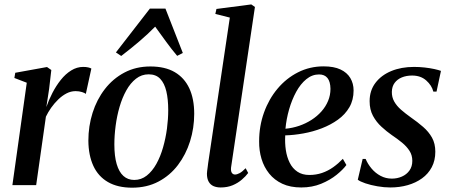

<svg xmlns="http://www.w3.org/2000/svg" viewBox="-20 -837 2034 868"><path d="M36 0 101 -463 45 -484.5 49 -508 192.5 -534 212 -520.5 202 -434.5 189.5 -353Q200.5 -385 217 -417Q233.5 -449 254.8 -475.8Q276 -502.5 301.8 -518.5Q327.5 -534.5 356 -534.5Q369.5 -534.5 379 -532.2Q388.5 -530 393 -527L368 -412.5Q364 -416.5 350.8 -420.8Q337.5 -425 321.5 -425Q300.5 -425 280.8 -414.8Q261 -404.5 243.2 -387.2Q225.5 -370 211.2 -349.8Q197 -329.5 187.5 -309.5L143.5 0Z M660 -536.5Q726 -536.5 769.8 -511Q813.5 -485.5 835.8 -437.8Q858 -390 858 -322.5Q858 -258 839.2 -198.2Q820.5 -138.5 784.5 -91Q748.5 -43.5 696.2 -16Q644 11.5 577.5 11.5Q512 11.5 468 -14Q424 -39.5 402 -87.2Q380 -135 379.5 -201Q379.5 -266.5 398.5 -326.8Q417.5 -387 454 -434.2Q490.5 -481.5 542.5 -509Q594.5 -536.5 660 -536.5ZM652 -501Q620 -501 594.8 -481.2Q569.5 -461.5 551 -428.2Q532.5 -395 520.5 -353.8Q508.5 -312.5 502.8 -268.5Q497 -224.5 497 -184Q497 -131 507.5 -95.2Q518 -59.5 538 -41.5Q558 -23.5 587 -23.5Q618.5 -23.5 643.5 -43.2Q668.5 -63 687 -96.2Q705.5 -129.5 717.2 -170.8Q729 -212 734.8 -255.5Q740.5 -299 740.5 -339.5Q740.5 -388 732 -424.2Q723.5 -460.5 704.2 -480.8Q685 -501 652 -501ZM528 -584 504 -600 657.5 -798H728L806.5 -597.5L781 -584.5Q756 -614 732 -647Q708 -680 681.5 -716.5Q648.5 -683 610.5 -650.5Q572.5 -618 528 -584Z M1024.5 -79.5Q1023 -63 1028.2 -55.5Q1033.5 -48 1042.5 -48Q1051.5 -48 1063.2 -54.2Q1075 -60.5 1090.5 -76.5L1102 -55Q1091 -40 1073.2 -24.8Q1055.5 -9.5 1031.8 0.5Q1008 10.5 977.5 10.5Q959.5 10.5 945.5 4.5Q931.5 -1.5 923.5 -15.5Q915.5 -29.5 915.5 -52Q915.5 -56.5 916.5 -64.2Q917.5 -72 918.8 -81.2Q920 -90.5 921 -99L1019 -757.5L953.5 -774L958.5 -796.5L1116 -817L1132.5 -805.5Z M1546 -91Q1531 -70.5 1501.8 -46.8Q1472.5 -23 1431.8 -6.2Q1391 10.5 1342 10.5Q1292.5 10.5 1256.5 -6.2Q1220.5 -23 1197 -52.2Q1173.5 -81.5 1162.2 -119Q1151 -156.5 1151.5 -198Q1151.5 -267 1173.5 -328.2Q1195.5 -389.5 1234.8 -436.2Q1274 -483 1327.2 -510Q1380.5 -537 1443 -537Q1489.5 -537 1519.2 -523Q1549 -509 1563.8 -484.2Q1578.5 -459.5 1578.5 -428Q1578.5 -385 1559.5 -352.2Q1540.5 -319.5 1507.8 -296Q1475 -272.5 1434.8 -257Q1394.5 -241.5 1351.5 -233.8Q1308.5 -226 1269.5 -225Q1267.5 -190.5 1272.2 -158.5Q1277 -126.5 1289.8 -101Q1302.5 -75.5 1324.5 -60.8Q1346.5 -46 1378.5 -46Q1409 -46 1436 -55.2Q1463 -64.5 1486.5 -81.2Q1510 -98 1530 -119ZM1422.5 -500.5Q1391 -500.5 1364.8 -479Q1338.5 -457.5 1319 -421.8Q1299.5 -386 1287 -342.5Q1274.5 -299 1270.5 -255Q1302.5 -258 1332.5 -268.2Q1362.5 -278.5 1388.2 -295Q1414 -311.5 1433.2 -333.2Q1452.5 -355 1463.2 -380.8Q1474 -406.5 1474 -435.5Q1473.5 -468 1460.5 -484.2Q1447.5 -500.5 1422.5 -500.5Z M1953.5 -423H1939Q1932 -451 1907 -473.2Q1882 -495.5 1843 -495.5Q1817 -495.5 1796.5 -487Q1776 -478.5 1764 -462.2Q1752 -446 1751.5 -422Q1751 -398 1762.2 -378Q1773.5 -358 1793 -341Q1812.5 -324 1837 -306.5Q1868 -285 1893 -263.2Q1918 -241.5 1933 -214.8Q1948 -188 1948 -151Q1948 -111.5 1932 -81.2Q1916 -51 1888 -30.8Q1860 -10.5 1823.2 0Q1786.5 10.5 1744.5 10.5Q1716.5 10.5 1686.2 5.2Q1656 0 1631.8 -8.2Q1607.5 -16.5 1597.5 -24.5L1619.5 -118.5H1633Q1642.5 -95.5 1659.8 -75Q1677 -54.5 1700.5 -42Q1724 -29.5 1751.5 -29.5Q1776 -29.5 1797 -38.8Q1818 -48 1831 -66Q1844 -84 1844 -110Q1844 -135.5 1831.2 -155.2Q1818.5 -175 1797.5 -192.2Q1776.5 -209.5 1751 -226.5Q1728 -242.5 1704.8 -263.8Q1681.5 -285 1666.2 -313.2Q1651 -341.5 1651 -379.5Q1651 -427.5 1677.2 -462.2Q1703.5 -497 1748.8 -515.8Q1794 -534.5 1851.5 -534.5Q1876 -534.5 1900.2 -531.8Q1924.5 -529 1943.8 -524.8Q1963 -520.5 1973.5 -516.5Z"/></svg>

Font: Merriweather 96pt Medium
Style: Italic
Weight: 500
Italic angle: -7.8°
Version: Version 2.101